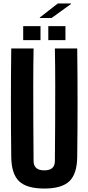

<svg xmlns="http://www.w3.org/2000/svg" viewBox="-20 -1080 511 1109"><path d="M236 9Q134 9 90 -33.5Q46 -76 45 -174Q41 -487 45 -800H174Q172 -696 172 -585.5Q172 -475 172.5 -364.5Q173 -254 174 -150Q174 -96 236 -96Q297 -96 297 -150Q298 -254 298.5 -364.5Q299 -475 299 -585.5Q299 -696 297 -800H426Q430 -487 426 -174Q425 -76 381 -33.5Q337 9 236 9ZM259 -848V-929H358V-848ZM114 -848V-929H214V-848ZM210 -976V-979L314 -1060H390V-1057L278 -976Z"/></svg>

Font: Big Shoulders Display ExtraBold
Style: Regular
Weight: 800
Designer: Patric King
Foundry: XO Type Co
Version: Version 1.000; ttfautohint (v1.8.2)